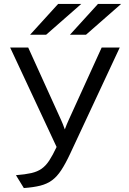

<svg xmlns="http://www.w3.org/2000/svg" viewBox="-20 -941 656 973"><path d="M100.8 12 60.8 -53.2Q107.8 -56.9 138.7 -63.9Q169.6 -71 190.8 -85.9Q212 -100.8 229.4 -127.2Q246.8 -153.8 266.8 -196.2L31.5 -700H123L289.5 -333Q294 -323.2 298.8 -311.2Q303.6 -299.1 308.5 -285.2Q313 -298 318.1 -310Q323.2 -322 328.2 -333.2L495.2 -700H586.8L335.8 -162.5Q311.8 -111.1 290.2 -78.4Q268.8 -45.8 243.6 -27.3Q218.5 -8.9 184.3 -0.2Q150.1 8.4 100.8 12ZM334.5 -765 476.5 -921H593.8L415.8 -765ZM132.5 -765 274.5 -921H391.8L213.8 -765Z"/></svg>

Font: Overpass Mono Light
Style: Regular
Weight: 300
Monospace: yes
Designer: Delve Withrington, Dave Bailey
Foundry: Delve Fonts LLC
Version: Version 4.000